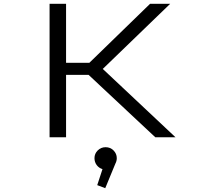

<svg xmlns="http://www.w3.org/2000/svg" viewBox="-20 -720 1090 1007"><path d="M794.5 0 444.5 -327.5H326.5V0H240V-700H326.5V-390.5H448.5L767 -700H872.5L519 -358.5L900.5 0ZM592.5 109.5Q592.5 124.5 585 138.5L532 267L490 251L517.5 167Q499 161.5 487.2 145.8Q475.5 130 475.5 109.5Q475.5 86 492.5 69Q509.5 52 534 52Q558.5 52 575.5 69Q592.5 86 592.5 109.5Z"/></svg>

Font: League Mono Extended Light
Style: Regular
Weight: 300
Width: 9
Designer: Tyler Finck
Foundry: The League of Moveable Type / Tyler Finck
Version: Version 2.210